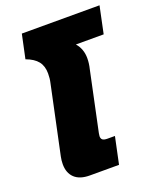

<svg xmlns="http://www.w3.org/2000/svg" viewBox="-140 -837 760 922"><g transform="rotate(-20 240.5 -376.0)"><path d="M54 -95Q54 -114 58 -133L132 -482Q137 -503 137 -529Q137 -567 118 -591Q99 -615 58 -630L84 -752H481L452 -614H310Q339 -581 339 -534Q339 -507 332 -479L268 -176Q266 -164 266 -161Q266 -148 273.5 -142.5Q281 -137 298 -137H336L307 0H158Q107 0 80.5 -25Q54 -50 54 -95Z"/></g></svg>

Font: Prompt ExtraBold
Style: Italic
Weight: 800
Italic angle: -12°
Designer: Katatrad Team
Foundry: CadsonDemak
Version: Version 1.001